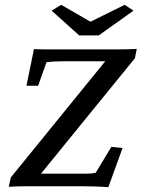

<svg xmlns="http://www.w3.org/2000/svg" viewBox="-20 -780 593 804"><path d="M433.6 3.9Q413.1 2 383.8 1Q354.5 0 330.1 0H88.9Q70.3 0 53.2 0.5Q36.1 1 16.6 2L25.4 -37.1L449.2 -558.6L444.3 -523.4H244.1Q220.7 -523.4 205.1 -522.5Q189.5 -521.5 174.8 -519.5L139.6 -420.9H90.8L122.1 -574.2Q145.5 -573.2 167 -573.2Q188.5 -573.2 207 -573.2H478.5Q497.1 -573.2 515.6 -573.7Q534.2 -574.2 552.7 -575.2L544.9 -536.1L123 -17.6L129.9 -52.7H343.8Q353.5 -52.7 363.3 -53.7Q373 -54.7 380.9 -56.6L446.3 -165L493.2 -160.2ZM196.3 -735.4 236.3 -759.8 386.7 -672.9H326.2L502 -759.8L539.1 -735.4L393.6 -631.8H311.5Z"/></svg>

Font: Crimson Pro Medium
Style: Italic
Weight: 500
Italic angle: -12°
Designer: Jacques Le Bailly
Foundry: Baron von Fonthausen
Version: Version 1.003